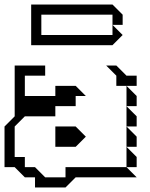

<svg xmlns="http://www.w3.org/2000/svg" viewBox="-20 -785 662 850"><path d="M495 -405V-450L450 -495H495L540 -450H585V-405ZM540 -315V-405L585 -360V-315ZM540 -225V-315L585 -270V-225ZM540 -135V-225L585 -180V-135ZM540 -45V-135L585 -90V-45ZM0 -45V-225L45 -270V-495H180V-450H90V-360H225V-405H315L360 -360H315V-315H225V-270H90L45 -225V-90H90V-45H135L180 0H270V-45H540L585 0H315L270 45H135V0H90L45 -45ZM225 -135V-225H315L360 -180L315 -135ZM118 -585V-765H478L523 -720V-675H478V-720H163V-630H478V-675L523 -630L478 -585Z"/></svg>

Font: Rubik Iso
Style: Regular
Weight: 400
Designer: Hubert and Fischer, NaN
Foundry: Hubert and Fischer, NaN
Version: Version 2.200